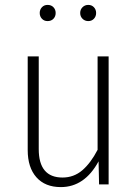

<svg xmlns="http://www.w3.org/2000/svg" viewBox="-20 -752 561 783"><path d="M423 0H384L382 -94Q325 11 228 11Q164 11 128.5 -29Q93 -69 93 -140V-522H138V-144Q138 -28 235 -28Q281 -28 315.5 -57.5Q350 -87 378 -141V-522H423ZM207 -699Q207 -685 198 -675.5Q189 -666 174 -666Q160 -666 151 -675.5Q142 -685 142 -699Q142 -713 151 -722.5Q160 -732 174 -732Q189 -732 198 -722.5Q207 -713 207 -699ZM372 -699Q372 -685 363 -675.5Q354 -666 340 -666Q326 -666 316.5 -675.5Q307 -685 307 -699Q307 -713 316.5 -722.5Q326 -732 340 -732Q354 -732 363 -722.5Q372 -713 372 -699Z"/></svg>

Font: Fira Sans Condensed ExtraLight
Style: Regular
Weight: 275
Width: 3
Designer: Carrois Corporate & Edenspiekermann AG
Foundry: Carrois Corporate GbR & Edenspiekermann AG
Version: Version 4.203